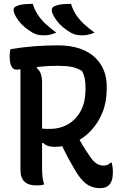

<svg xmlns="http://www.w3.org/2000/svg" viewBox="-20 -955 640 995"><path d="M369 -272Q387 -239 405 -208Q423 -177 445 -146Q462 -120 479 -108.5Q496 -97 516 -97Q528 -97 536.5 -100.5Q545 -104 553 -112H559Q562 -100 563.5 -88.5Q565 -77 565 -64Q565 -39 560 -22.5Q555 -6 546 3Q537 12 526 16Q515 20 498 20Q475 20 454.5 12.5Q434 5 415.5 -12Q397 -29 379 -57Q353 -100 331 -140.5Q309 -181 291 -224ZM34 -700Q99 -711 160.5 -715.5Q222 -720 279 -720Q345 -720 393 -703.5Q441 -687 472 -657.5Q503 -628 518 -590.5Q533 -553 533 -511V-494Q533 -426 510.5 -371Q488 -316 449.5 -276Q411 -236 363 -215Q315 -194 264 -194Q243 -194 228.5 -199Q214 -204 204 -214L174 -211V-294Q186 -290 199 -288.5Q212 -287 237 -287Q291 -287 332.5 -311Q374 -335 398.5 -380.5Q423 -426 423 -491V-505Q423 -531 418.5 -551Q414 -571 405 -587Q379 -603 350.5 -608.5Q322 -614 280 -614Q227 -614 183 -609Q139 -604 109 -599Q79 -594 66 -594Q48 -594 39 -611.5Q30 -629 30 -664Q30 -674 31 -683Q32 -692 34 -700ZM209 1Q199 4 190 5Q181 6 169 6Q128 6 107 -13.5Q86 -33 86 -75Q86 -145 86 -214.5Q86 -284 86 -353.5Q86 -423 86 -492.5Q86 -562 86 -631H182L170 -602Q185 -591 191.5 -572.5Q198 -554 198 -527Q198 -456 198 -383Q198 -310 198 -236.5Q198 -163 198 -89Q198 -60 200 -40Q202 -20 209 1ZM150 -935Q159 -905 175.5 -879.5Q192 -854 216 -831.5Q240 -809 272 -786Q260 -781 250 -778Q240 -775 230 -773.5Q220 -772 208 -772Q191 -772 178 -774.5Q165 -777 150 -785Q128 -798 109.5 -813Q91 -828 77 -846.5Q63 -865 54 -885Q49 -899 51 -908.5Q53 -918 65 -923Q76 -928 88.5 -930.5Q101 -933 116.5 -934Q132 -935 150 -935ZM348 -935Q357 -905 373.5 -879.5Q390 -854 414 -831.5Q438 -809 470 -786Q458 -781 448 -778Q438 -775 428 -773.5Q418 -772 406 -772Q389 -772 376 -774.5Q363 -777 348 -785Q326 -798 307.5 -813Q289 -828 275 -846.5Q261 -865 252 -885Q247 -899 249 -908.5Q251 -918 263 -923Q274 -928 286.5 -930.5Q299 -933 314.5 -934Q330 -935 348 -935Z"/></svg>

Font: Recursive Casual Medium
Style: Regular
Weight: 500
Version: Version 1.047